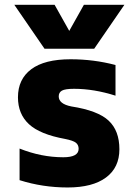

<svg xmlns="http://www.w3.org/2000/svg" viewBox="-20 -788 571 819"><path d="M250 -117.2Q315.4 -117.2 315.4 -153.3Q315.4 -169.9 303.7 -179.2Q292 -188.5 257.8 -195.3Q150.4 -214.8 103.5 -258.3Q56.6 -301.8 56.6 -373Q56.6 -450.2 113.3 -492.7Q169.9 -535.2 281.2 -535.2Q379.9 -535.2 472.7 -510.7V-379.9Q380.9 -409.2 295.9 -409.2Q257.8 -409.2 244.1 -401.4Q230.5 -393.6 230.5 -377Q230.5 -344.7 284.2 -334Q397.5 -316.4 443.4 -273.4Q489.3 -230.5 489.3 -151.4Q489.3 -73.2 432.1 -30.8Q375 11.7 268.6 11.7Q162.1 11.7 63.5 -19.5V-154.3Q156.2 -117.2 250 -117.2ZM275.4 -656.2 337.9 -767.6H510.7L381.8 -580.1H169.9L41 -767.6H212.9Z"/></svg>

Font: Gen Shin Gothic Heavy
Style: Bold
Weight: 900
Designer: [Source Han Sans]
Ryoko NISHIZUKA  (kana & ideographs); Paul D. Hunt (Latin, Greek & Cyrillic); Wenlong ZHANG  (bopomofo
Version: Version 1.002.20150607